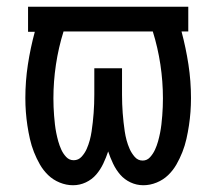

<svg xmlns="http://www.w3.org/2000/svg" viewBox="-20 -540 640 568"><path d="M196 8Q176 8 156.5 0Q137 -8 122.5 -22Q108 -36 98 -53.5Q88 -71 80.5 -90Q73 -109 68.5 -129Q64 -149 61 -169Q58 -189 56.5 -209Q55 -229 55 -250Q55 -300 62.5 -349Q70 -398 83 -446H63V-520H537V-447H517Q530 -398 537.5 -349Q545 -300 545 -250Q545 -229 543.5 -209Q542 -189 539 -169Q536 -149 531.5 -129Q527 -109 519.5 -90Q512 -71 502 -53.5Q492 -36 477.5 -22Q463 -8 443.5 0Q424 8 404 8Q384 8 366 -0.5Q348 -9 335.5 -23.5Q323 -38 314.5 -56Q306 -74 300 -92Q294 -74 285.5 -56Q277 -38 264.5 -23.5Q252 -9 234 -0.5Q216 8 196 8ZM198 -66Q212 -66 221.5 -76.5Q231 -87 236.5 -99.5Q242 -112 245.5 -125Q249 -138 251 -151.5Q253 -165 254.5 -178.5Q256 -192 257 -205.5Q258 -219 258.5 -232.5Q259 -246 259 -260V-338H341V-260Q341 -246 341.5 -232.5Q342 -219 343 -205.5Q344 -192 345.5 -178.5Q347 -165 349 -151.5Q351 -138 354.5 -125Q358 -112 363.5 -99.5Q369 -87 378.5 -76Q388 -65 402 -65Q415 -65 424 -75Q433 -85 438.5 -97Q444 -109 447.5 -121.5Q451 -134 453.5 -146.5Q456 -159 457.5 -172Q459 -185 460 -198Q461 -211 461.5 -223.5Q462 -236 462 -249Q462 -299 454.5 -349Q447 -399 432 -447H168Q153 -399 145.5 -349Q138 -299 138 -249Q138 -236 138.5 -223.5Q139 -211 140 -198Q141 -185 142.5 -172Q144 -159 146.5 -146.5Q149 -134 152.5 -121.5Q156 -109 161.5 -97Q167 -85 176 -75.5Q185 -66 198 -66Z"/></svg>

Font: Iosevka SS04 Extended
Style: Regular
Weight: 400
Width: 7
Monospace: yes
Designer: Belleve Invis
Foundry: Belleve Invis
Version: Version 19.0.0; ttfautohint (v1.8.4)